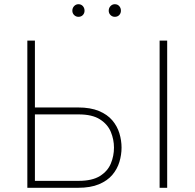

<svg xmlns="http://www.w3.org/2000/svg" viewBox="-20 -893 925 913"><path d="M110 0V-700H146V-382H351Q410.5 -382 450.5 -365.2Q490.5 -348.5 514 -320.8Q537.5 -293 547.8 -259Q558 -225 558 -191Q558 -157 547.8 -123Q537.5 -89 514 -61.2Q490.5 -33.5 450.5 -16.8Q410.5 0 351 0ZM146 -33H354Q418.5 -33 455.2 -56Q492 -79 507 -115.2Q522 -151.5 522 -191Q522 -229.5 507 -265.8Q492 -302 455.2 -325.5Q418.5 -349 354 -349H146ZM739 0V-700H775V0ZM526 -813Q514 -813 505.5 -821.5Q497 -830 497 -842Q497 -855 505.5 -864Q514 -873 526 -873Q539 -873 547 -864Q555 -855 555 -842Q555 -830 547 -821.5Q539 -813 526 -813ZM353 -813Q341 -813 332.5 -821.5Q324 -830 324 -842Q324 -855 332.5 -864Q341 -873 353 -873Q366 -873 374 -864Q382 -855 382 -842Q382 -830 374 -821.5Q366 -813 353 -813Z"/></svg>

Font: Overpass Thin
Style: Regular
Weight: 250
Designer: Delve Withrington, Dave Bailey, Thomas Jockin
Foundry: Delve Fonts LLC
Version: Version 4.000